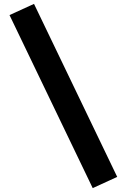

<svg xmlns="http://www.w3.org/2000/svg" viewBox="-20 -858 655 993"><path d="M29.2 -780 155.9 -837.9 586.2 56.9 459.5 114.9Z"/></svg>

Font: FiraCode Nerd Font Mono
Style: Bold
Weight: 700
Monospace: yes
Designer: Carrois Corporate, Edenspiekermann AG, Nikita Prokopov
Foundry: Carrois Corporate, Edenspiekermann AG, Nikita Prokopov
Version: Version 6.002;Nerd Fonts 3.3.0